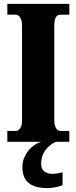

<svg xmlns="http://www.w3.org/2000/svg" viewBox="-20 -734 395 994"><path d="M18 0V-56H62Q69 -56 76.5 -61.5Q84 -67 89 -78.5Q94 -90 94 -109V-601Q94 -622 89 -634.5Q84 -647 76.5 -652.5Q69 -658 62 -658H18V-714H339V-658H293Q283 -658 276 -652.5Q269 -647 265 -634.5Q261 -622 261 -600V-110Q261 -92 265.5 -80Q270 -68 277.5 -62Q285 -56 293 -56H339V0ZM228 240Q161 240 128.5 213.5Q96 187 96 130Q96 99 110 72Q124 45 146.5 26Q169 7 194 0H271Q254 6 235.5 21.5Q217 37 205 60Q193 83 193 115Q193 141 209.5 153.5Q226 166 251 166Q262 166 275.5 164Q289 162 304 158V224Q295 229 280.5 232.5Q266 236 251.5 238Q237 240 228 240Z"/></svg>

Font: Noto Serif Khmer ExtraCondensed Black
Style: Regular
Weight: 900
Width: 2
Designer: Danh Hong and the Monotype Design Team
Foundry: Monotype Imaging Inc.
Version: Version 2.004